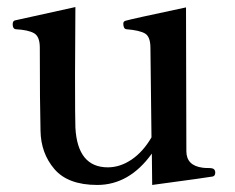

<svg xmlns="http://www.w3.org/2000/svg" viewBox="-20 -514 667 545"><path d="M591 -24Q591 -15 584 -13Q575 -11 412 11L411 -78Q347 11 256 11Q173 11 134.5 -34Q96 -79 95 -143Q93 -219 93 -379Q93 -410 77 -419.5Q61 -429 25 -431Q16 -432 16 -445Q16 -454 22 -456L194 -494L193 -302Q193 -173 194 -152Q200 -39 286 -39Q321 -39 353.5 -61Q386 -83 410 -124L407 -378Q407 -410 391.5 -419Q376 -428 339 -431Q330 -432 330 -447Q330 -453 336 -455Q348 -459 508 -493L509 -85Q509 -44 555 -38Q561 -37 573 -37Q584 -37 587.5 -33.5Q591 -30 591 -24Z"/></svg>

Font: Shippori Mincho SemiBold
Style: Regular
Weight: 600
Designer: FONTDASU
Foundry: FONTDASU / Google Inc. / but / Adobe
Version: Version 3.110; ttfautohint (v1.8.3)